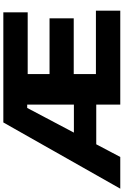

<svg xmlns="http://www.w3.org/2000/svg" viewBox="180 -926 741 1151"><g transform="rotate(-90 550.5 -350.5)"><path d="M682 -146H1062V0H499V-144H261L185 0H-5L392 -701H1052V-555H682V-424H1016V-279H682ZM331 -278H499V-558H479Z"/></g></svg>

Font: Montserrat arm2
Style: Bold
Weight: 700
Designer: Julieta Ulanovsky
Foundry: Julieta Ulanovsky
Version: Version 6.000